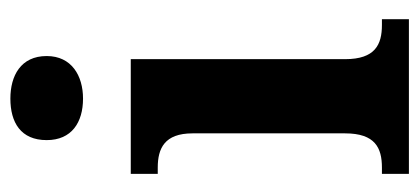

<svg xmlns="http://www.w3.org/2000/svg" viewBox="-239 -569 808 370"><g transform="rotate(-90 165.0 -384.0)"><path d="M160 -628C204 -628 242 -650 242 -698C242 -748 204 -768 160 -768C114 -768 80 -748 80 -698C80 -650 114 -628 160 -628ZM15 0H313V-52H302C264 -52 236 -65 236 -123V-536H15V-484H27C64 -484 93 -471 93 -417V-123C93 -65 65 -52 27 -52H15Z"/></g></svg>

Font: Noto Serif Myanmar SemiCondensed
Style: Bold
Weight: 700
Width: 4
Designer: Ben Mitchell and the Monotype Design Team
Foundry: Monotype Imaging Inc.
Version: Version 2.106